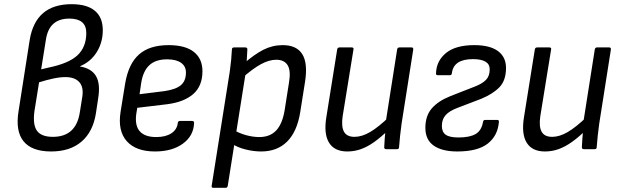

<svg xmlns="http://www.w3.org/2000/svg" viewBox="-20 -714 2969 919"><path d="M225 11Q132 11 92.5 -38Q53 -87 69 -183L122 -522Q136 -608 186 -651Q236 -694 323 -694Q396 -694 434 -662.5Q472 -631 472 -569Q472 -511 443 -464.5Q414 -418 363 -397V-396Q419 -386 440 -349Q461 -312 450 -244L439 -171Q425 -83 370 -36Q315 11 225 11ZM233 -59Q344 -59 362 -176L374 -251Q381 -297 359.5 -321Q338 -345 293 -345Q267 -345 234.5 -338Q202 -331 167 -320L145 -183Q136 -117 157 -88Q178 -59 233 -59ZM177 -382 210 -390Q309 -410 351 -449.5Q393 -489 393 -556Q393 -591 372.5 -608Q352 -625 312 -625Q264 -625 236 -600.5Q208 -576 200 -526Z M722 11Q631 11 587 -38Q543 -87 557 -178L579 -314Q595 -409 645.5 -453.5Q696 -498 787 -498Q867 -498 908 -465.5Q949 -433 949 -373Q949 -302 904.5 -263.5Q860 -225 779 -215L637 -198L632 -167Q625 -112 649.5 -85Q674 -58 728 -58Q772 -58 799.5 -75.5Q827 -93 831 -125Q832 -135 841 -135H900Q909 -135 909 -126Q907 -64 855.5 -26.5Q804 11 722 11ZM648 -263 768 -278Q822 -286 846 -306.5Q870 -327 870 -367Q870 -397 846.5 -413.5Q823 -430 780 -430Q725 -430 695 -402Q665 -374 656 -318Z M1230 11Q1193 11 1154 1Q1115 -9 1091 -26L1099 -92Q1125 -76 1158 -67Q1191 -58 1221 -58Q1272 -58 1301.5 -89Q1331 -120 1342 -184L1363 -317Q1373 -375 1357 -401.5Q1341 -428 1302 -428Q1268 -428 1228.5 -406.5Q1189 -385 1136 -338L1144 -407Q1196 -453 1240 -475.5Q1284 -498 1333 -498Q1400 -498 1427 -454.5Q1454 -411 1440 -322L1417 -177Q1402 -84 1354.5 -36.5Q1307 11 1230 11ZM1001 185Q992 185 993 176L1080 -373Q1084 -401 1086.5 -428Q1089 -455 1090 -477Q1090 -487 1101 -487H1154Q1164 -487 1164 -478Q1163 -465 1162 -441.5Q1161 -418 1159 -405L1156 -366L1070 176Q1068 185 1060 185Z M1642 11Q1581 11 1555 -31Q1529 -73 1542 -153L1594 -478Q1596 -487 1605 -487H1663Q1674 -487 1672 -478L1620 -157Q1613 -108 1626.5 -83.5Q1640 -59 1677 -59Q1712 -59 1751.5 -82Q1791 -105 1845 -157L1836 -89Q1803 -57 1771.5 -34.5Q1740 -12 1708.5 -0.5Q1677 11 1642 11ZM1829 0Q1819 0 1819 -9Q1820 -29 1821.5 -51Q1823 -73 1826 -94V-128L1881 -478Q1883 -487 1892 -487H1950Q1959 -487 1958 -477L1902 -121Q1898 -93 1895 -64Q1892 -35 1890 -9Q1890 0 1880 0Z M2169 11Q2096 11 2056 -17Q2016 -45 2016 -102Q2016 -160 2047 -195.5Q2078 -231 2136 -254L2251 -299Q2288 -313 2306 -331.5Q2324 -350 2324 -382Q2324 -407 2303.5 -419Q2283 -431 2244 -431Q2151 -431 2143 -364Q2142 -354 2134 -354H2075Q2066 -354 2067 -364Q2069 -423 2115 -460.5Q2161 -498 2250 -498Q2325 -498 2363.5 -469.5Q2402 -441 2402 -389Q2402 -329 2370.5 -296.5Q2339 -264 2283 -241L2168 -197Q2131 -183 2113 -163Q2095 -143 2095 -111Q2095 -82 2113.5 -69Q2132 -56 2175 -56Q2228 -56 2256.5 -72.5Q2285 -89 2292 -131Q2294 -140 2302 -140H2360Q2369 -140 2368 -131Q2363 -65 2315 -27Q2267 11 2169 11Z M2588 11Q2527 11 2501 -31Q2475 -73 2488 -153L2540 -478Q2542 -487 2551 -487H2609Q2620 -487 2618 -478L2566 -157Q2559 -108 2572.5 -83.5Q2586 -59 2623 -59Q2658 -59 2697.5 -82Q2737 -105 2791 -157L2782 -89Q2749 -57 2717.5 -34.5Q2686 -12 2654.5 -0.5Q2623 11 2588 11ZM2775 0Q2765 0 2765 -9Q2766 -29 2767.5 -51Q2769 -73 2772 -94V-128L2827 -478Q2829 -487 2838 -487H2896Q2905 -487 2904 -477L2848 -121Q2844 -93 2841 -64Q2838 -35 2836 -9Q2836 0 2826 0Z"/></svg>

Font: Sofia Sans Semi Condensed
Style: Italic
Weight: 400
Italic angle: -9°
Designer: Botio Nikoltchev, Ani Petrova
Foundry: lettersoup
Version: Version 4.101